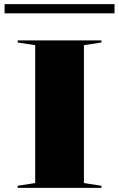

<svg xmlns="http://www.w3.org/2000/svg" viewBox="-20 -902 572 922"><path d="M467 -708V-698L383 -685V-23L467 -10V0H65V-10L149 -23V-685L65 -698V-708ZM2 -838V-882H530V-838Z"/></svg>

Font: Kalnia Expanded
Style: Regular
Weight: 400
Width: 7
Designer: Frida Medrano
Foundry: Frida Medrano
Version: Version 1.105